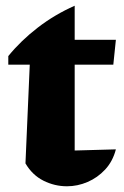

<svg xmlns="http://www.w3.org/2000/svg" viewBox="-20 -639 433 671"><path d="M241 -619V-500H385L376 -413H241V-113L385 -117Q374 -75 347.5 -46.5Q321 -18 286 -3Q251 12 214 12Q171 12 132 -7.5Q93 -27 69 -68L84 -413H9V-443Q53 -497 112 -542.5Q171 -588 241 -619Z"/></svg>

Font: Piazzolla Thin Black
Style: Regular
Weight: 900
Version: Version 2.005